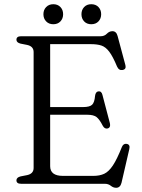

<svg xmlns="http://www.w3.org/2000/svg" viewBox="-20 -872 676 911"><path d="M58 -683.5Q58 -700 80 -700H457Q475.5 -700 487 -712Q498.5 -724 513.5 -724Q532 -724 538 -701L575 -563Q580 -543.5 562 -540Q544.5 -536.5 535.5 -556Q515.5 -604 498.5 -626.5Q481.5 -649 461.5 -655.8Q441.5 -662.5 412 -662.5H218V-364H374Q405.5 -364 417 -375Q428.5 -386 431 -417Q433.5 -436.5 446.5 -438.5Q461.5 -440.5 466 -422L501.5 -287Q506 -267 491 -262.5Q476.5 -259 467.5 -275.5Q452 -306 437.8 -316.8Q423.5 -327.5 395 -327.5H218V-83.5Q218 -37.5 278.5 -37.5H423Q453 -37.5 474.5 -47.5Q496 -57.5 515.5 -86.8Q535 -116 558.5 -175Q565.5 -191.5 580.5 -189.5Q599 -186.5 593.5 -164.5L556.5 -4.5Q550.5 19 531 19Q517.5 19 505.8 9.5Q494 0 477 0H80Q58 0 58 -16.5Q58 -30 77.5 -35L108 -41Q139.5 -47.5 139.5 -75V-625Q139.5 -652.5 108 -659L77.5 -665Q58 -670 58 -683.5ZM233 -757Q212 -757 199 -770.5Q186 -784 186 -804.5Q186 -825 199 -838.5Q212 -852 233 -852Q254 -852 266.8 -838.5Q279.5 -825 279.5 -804.5Q279.5 -784 266.8 -770.5Q254 -757 233 -757ZM413 -757Q392 -757 379.2 -770.5Q366.5 -784 366.5 -804.5Q366.5 -825 379.2 -838.5Q392 -852 413 -852Q434.5 -852 447.2 -838.5Q460 -825 460 -804.5Q460 -784 447.2 -770.5Q434.5 -757 413 -757Z"/></svg>

Font: Fraunces 9pt Soft Light
Style: Regular
Weight: 300
Version: Version 1.000;[0bf87f6ff]